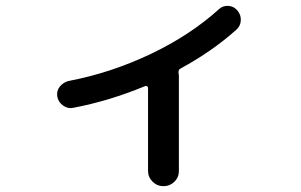

<svg xmlns="http://www.w3.org/2000/svg" viewBox="-20 -596 1040 663"><path d="M232.4 -223.6Q213.9 -219.7 197.3 -231.9Q180.7 -244.1 177.7 -263.2Q174.8 -282.2 186.5 -296.9Q198.2 -311.5 216.8 -316.4Q361.3 -343.8 498.5 -408.7Q635.7 -473.6 736.3 -564.5Q750 -577.1 769 -575.7Q788.1 -574.2 799.8 -559.6Q812.5 -544.9 811.5 -525.4Q810.5 -505.9 795.9 -493.2Q712.9 -418.9 603.5 -359.4Q594.7 -355.5 596.7 -341.8Q597.7 -338.9 597.7 -333V-5.9Q597.7 16.6 582 31.7Q566.4 46.9 544.4 46.9Q522.5 46.9 506.8 31.2Q491.2 15.6 491.2 -5.9V-292Q491.2 -295.9 488.3 -297.9Q485.4 -299.8 481.4 -298.8Q356.4 -247.1 232.4 -223.6Z"/></svg>

Font: Rounded-X Mgen+ 1m medium
Style: Regular
Weight: 500
Designer: [Source Han Sans]
Ryoko NISHIZUKA  (kana & ideographs); Paul D. Hunt (Latin, Greek & Cyrillic); Wenlong ZHANG  (bopomofo
Version: Version 1.059.20150602